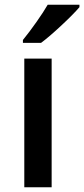

<svg xmlns="http://www.w3.org/2000/svg" viewBox="-20 -786 353 806"><path d="M196.8 0H82V-540H196.8ZM76.2 -606V-618.2Q104 -652.3 133.5 -694.3Q163.1 -736.3 180.2 -766.1H313.5V-755.9Q288.1 -726.1 237.5 -679Q187 -631.8 152.3 -606Z"/></svg>

Font: TypoPRO Open Sans
Style: Regular
Weight: 600
Foundry: Ascender Corporation
Version: Version 1.10